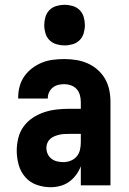

<svg xmlns="http://www.w3.org/2000/svg" viewBox="-20 -775 540 803"><path d="M192 8Q162 8 133.5 -2Q105 -12 85.5 -34.5Q66 -57 58 -86Q50 -115 50 -145Q50 -171 56.5 -197.5Q63 -224 78.5 -245.5Q94 -267 116.5 -282Q139 -297 164.5 -305.5Q190 -314 216.5 -317Q243 -320 269 -320H318V-349Q318 -363 314 -377.5Q310 -392 300.5 -402.5Q291 -413 277 -418Q263 -423 249 -423Q236 -423 223.5 -420Q211 -417 201 -409Q191 -401 185.5 -389.5Q180 -378 180 -365V-363H56V-368Q56 -392 62.5 -415Q69 -438 82.5 -457Q96 -476 115.5 -490.5Q135 -505 156.5 -513.5Q178 -522 201.5 -525Q225 -528 249 -528Q274 -528 299 -524Q324 -520 346.5 -510Q369 -500 388 -483.5Q407 -467 419.5 -445Q432 -423 437 -398.5Q442 -374 442 -349V0H318V-80Q311 -61 298.5 -44Q286 -27 269.5 -15Q253 -3 232.5 2.5Q212 8 192 8ZM246 -97Q261 -97 276 -103Q291 -109 301 -121Q311 -133 314.5 -148.5Q318 -164 318 -180V-215H269Q259 -215 248.5 -214.5Q238 -214 227.5 -211.5Q217 -209 207.5 -205Q198 -201 190 -194Q182 -187 178 -177Q174 -167 174 -157Q174 -143 179.5 -131Q185 -119 195.5 -111Q206 -103 219 -100Q232 -97 246 -97ZM250 -585Q233 -585 216 -590Q199 -595 187 -607Q175 -619 170 -636Q165 -653 165 -670Q165 -687 170 -704Q175 -721 187 -733Q199 -745 216 -750Q233 -755 250 -755Q267 -755 284 -750Q301 -745 313 -733Q325 -721 330 -704Q335 -687 335 -670Q335 -653 330 -636Q325 -619 313 -607Q301 -595 284 -590Q267 -585 250 -585Z"/></svg>

Font: Iosevka Term Curly Extrabold
Style: Regular
Weight: 800
Designer: Belleve Invis
Foundry: Belleve Invis
Version: Version 32.3.0